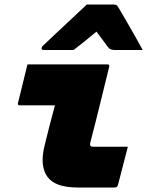

<svg xmlns="http://www.w3.org/2000/svg" viewBox="-20 -833 654 853"><path d="M102 -547H457Q468 -547 465 -536Q444 -451 423.5 -367Q403 -283 381 -199Q379 -188 382 -185Q386 -181 394 -181H548Q537 -139 526 -96Q515 -53 504 -11Q501 0 490 0H325Q224 0 190 -48.5Q156 -97 178 -186Q189 -231 200.5 -276Q212 -321 224 -365H68Q57 -365 60 -376ZM366 -813H483Q494 -813 498.5 -809.5Q503 -806 509 -795Q515 -785 527.5 -763.5Q540 -742 555.5 -715Q571 -688 586.5 -660.5Q602 -633 614 -611H488Q470 -611 461 -622Q455 -630 443 -646.5Q431 -663 409 -692H408Q374 -664 350.5 -645Q327 -626 307 -611H174Q163 -611 165 -620Q166 -625 170 -629Q174 -633 190 -648Q204 -662 228.5 -684.5Q253 -707 279.5 -732Q306 -757 329.5 -779Q353 -801 366 -813Z"/></svg>

Font: Recursive Mn Lnr St Blk
Style: Italic
Weight: 900
Italic angle: -15°
Monospace: yes
Version: Version 1.079;hotconv 1.0.112;makeotfexe 2.5.65598; ttfautoh